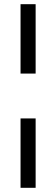

<svg xmlns="http://www.w3.org/2000/svg" viewBox="-20 -718 268 916"><path d="M150 -367H78V-698H150ZM150 178H78V-153H150Z"/></svg>

Font: Hind
Style: Regular
Weight: 400
Designer: Manushi Parikh, Satya Rajpurohit
Foundry: Indian Type Foundry
Version: Version 2.000;PS 1.0;hotconv 1.0.79;makeotf.lib2.5.61930